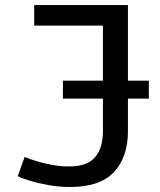

<svg xmlns="http://www.w3.org/2000/svg" viewBox="-20 -726 629 754"><path d="M49.8 -34.2 76.7 -109.9Q88.4 -104.5 116.2 -95.5Q144 -86.4 180.2 -79.3Q216.3 -72.3 252 -72.3Q321.8 -72.3 353 -108.2Q384.3 -144 384.3 -212.4V-338.9H227.1V-409.2H384.3V-625.5H114.3V-706.1H482.4V-409.2H564.5V-338.9H482.4V-210.4Q482.4 -110.4 428.2 -51Q374 8.3 254.9 8.3Q213.9 8.3 172.6 1.2Q131.3 -5.9 98.6 -15.9Q65.9 -25.9 49.8 -34.2Z"/></svg>

Font: Monda
Style: Regular
Weight: 400
Designer: Vernon Adams
Foundry: Vernon Adams
Version: Version 2.100; ttfautohint (v1.8.3)